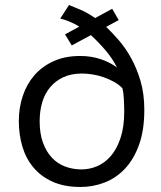

<svg xmlns="http://www.w3.org/2000/svg" viewBox="-20 -733 640 765"><path d="M239 -596 296 -627Q258 -650 220 -659L255 -713Q273 -706 301 -694Q329 -682 359 -661L427 -698L453 -653L403 -626Q427 -603 453.5 -572.5Q480 -542 502.5 -501.5Q525 -461 540 -410Q555 -359 555 -295Q555 -214 534 -156Q513 -98 477.5 -60.5Q442 -23 396 -5.5Q350 12 301 12Q236 12 189.5 -9Q143 -30 113 -66Q83 -102 69 -149.5Q55 -197 55 -251Q55 -303 70.5 -350Q86 -397 116.5 -432.5Q147 -468 193 -489Q239 -510 299 -510Q344 -510 382 -497Q420 -484 446 -464Q429 -499 400 -533Q371 -567 342 -593L266 -552ZM138 -250Q138 -201 151 -165Q164 -129 186.5 -105Q209 -81 239.5 -69.5Q270 -58 305 -58Q337 -58 367.5 -71Q398 -84 422 -112Q446 -140 460.5 -184Q475 -228 475 -290Q475 -300 474.5 -312.5Q474 -325 473.5 -337.5Q473 -350 471.5 -361.5Q470 -373 468 -381Q454 -396 434 -407Q414 -418 392.5 -425.5Q371 -433 348.5 -436.5Q326 -440 307 -440Q263 -440 231.5 -425Q200 -410 179 -384.5Q158 -359 148 -324.5Q138 -290 138 -250Z"/></svg>

Font: PT Mono
Style: Regular
Weight: 400
Monospace: yes
Designer: A.Korolkova, I.Chaeva
Foundry: ParaType Ltd
Version: Version 1.001W OFL